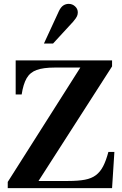

<svg xmlns="http://www.w3.org/2000/svg" viewBox="-20 -972 631 992"><path d="M20 0V-32L395 -623H264Q204 -623 169.5 -610.5Q135 -598 117.5 -567.5Q100 -537 92 -484H61V-660H559V-629L179 -37H332Q384 -37 418.5 -43.5Q453 -50 475.5 -67Q498 -84 513 -113Q528 -142 540 -187H571L559 0ZM207 -747 285 -916Q295 -936 307.5 -944Q320 -952 335 -952Q354 -952 368 -939Q382 -926 382 -908Q382 -898 378 -888.5Q374 -879 358 -860L254 -747Z"/></svg>

Font: Frank Ruhl Libre SemiBold
Style: Regular
Weight: 600
Designer: Yanek Iontef
Foundry: Fontef
Version: Version 6.003;gftools[0.9.30]